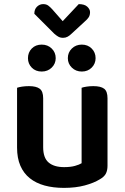

<svg xmlns="http://www.w3.org/2000/svg" viewBox="-20 -899 606 934"><path d="M503 -93Q503 -70 495 -54.5Q487 -39 466 -27Q437 -9 392.5 3Q348 15 291 15Q239 15 197 3.5Q155 -8 125 -32Q95 -56 79 -93Q63 -130 63 -181V-472Q71 -475 86.5 -477.5Q102 -480 121 -480Q156 -480 173 -467.5Q190 -455 190 -421V-183Q190 -131 216.5 -108.5Q243 -86 292 -86Q323 -86 344.5 -92Q366 -98 377 -105V-472Q385 -475 400.5 -477.5Q416 -480 434 -480Q470 -480 486.5 -467.5Q503 -455 503 -421ZM147 -832Q147 -854 160 -866.5Q173 -879 190 -879Q205 -879 214.5 -872Q224 -865 234 -854L285 -796L363 -879Q391 -879 404.5 -866.5Q418 -854 418 -840Q418 -825 411.5 -815Q405 -805 392 -794L328 -735Q319 -726 309 -720.5Q299 -715 287 -715Q273 -715 263 -721Q253 -727 244 -735ZM251 -616Q251 -589 231.5 -570Q212 -551 183 -551Q153 -551 134.5 -570Q116 -589 116 -616Q116 -644 134.5 -663Q153 -682 183 -682Q212 -682 231.5 -663Q251 -644 251 -616ZM445 -616Q445 -589 426 -570Q407 -551 378 -551Q349 -551 329.5 -570Q310 -589 310 -616Q310 -644 329.5 -663Q349 -682 378 -682Q407 -682 426 -663Q445 -644 445 -616Z"/></svg>

Font: Baloo Da 2 SemiBold
Style: Regular
Weight: 600
Designer: Noopur Datye, Sulekha Rajkumar and Ek Type
Foundry: Ek Type
Version: Version 1.640;hotconv 1.0.111;makeotfexe 2.5.65597; ttfautoh